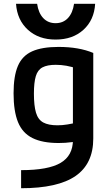

<svg xmlns="http://www.w3.org/2000/svg" viewBox="-20 -779 590 1019"><path d="M92 124Q236 124 301.5 85.5Q367 47 367 -36V-471L396 -413Q361 -425 332.5 -430Q304 -435 276 -435Q231 -435 205.5 -421.5Q180 -408 170 -374.5Q160 -341 160 -282Q160 -218 171 -181Q182 -144 209.5 -129Q237 -114 285 -114Q311 -114 338 -118.5Q365 -123 400 -131L419 -35Q392 -29 360 -24.5Q328 -20 291 -20Q205 -20 152 -46.5Q99 -73 75.5 -131Q52 -189 52 -284Q52 -375 75 -429Q98 -483 150.5 -506.5Q203 -530 291 -530Q399 -530 475 -498V-44Q475 90 381 155Q287 220 92 220ZM275 -569Q185 -569 128 -621Q71 -673 65 -759H177Q184 -710 209.5 -683Q235 -656 275 -656Q315 -656 340.5 -683Q366 -710 373 -759H485Q480 -673 423 -621Q366 -569 275 -569Z"/></svg>

Font: M PLUS Code Latin SemiExpanded Medium
Style: Regular
Weight: 500
Width: 6
Designer: Coji Morishita
Foundry: UNDERFOREST DESIGN
Version: Version 1.002; ttfautohint (v1.8.3)